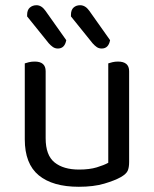

<svg xmlns="http://www.w3.org/2000/svg" viewBox="-20 -703 590 736"><path d="M75 -460Q80 -462 90.5 -464.5Q101 -467 113 -467Q155 -467 155 -430V-173Q155 -108 189 -80.5Q223 -53 283 -53Q323 -53 351 -61.5Q379 -70 395 -79V-460Q400 -462 410.5 -464.5Q421 -467 432 -467Q475 -467 475 -430V-82Q475 -61 469.5 -48.5Q464 -36 443 -24Q420 -11 379.5 1Q339 13 282 13Q182 13 128.5 -31Q75 -75 75 -169ZM84 -640V-646Q84 -665 94.5 -674Q105 -683 120 -683Q139 -683 154 -662L234 -549Q228 -517 202 -517Q191 -517 182.5 -523Q174 -529 167 -537ZM252 -640V-646Q252 -665 262 -674Q272 -683 287 -683Q307 -683 322 -662L402 -549Q396 -517 370 -517Q359 -517 351 -522.5Q343 -528 335 -537Z"/></svg>

Font: Baloo Da 2
Style: Regular
Weight: 400
Designer: Noopur Datye, Sulekha Rajkumar and Ek Type
Foundry: Ek Type
Version: Version 1.640;hotconv 1.0.111;makeotfexe 2.5.65597; ttfautoh